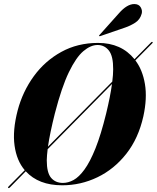

<svg xmlns="http://www.w3.org/2000/svg" viewBox="-20 -929 794 973"><path d="M22 23.5Q19 20.5 23.5 16L105.5 -66.5Q64.5 -114.5 53.8 -191Q43 -267.5 69.5 -369.5Q95 -465.5 151.5 -543Q208 -620.5 290.8 -666Q373.5 -711.5 477 -711.5Q595 -711.5 661.5 -629L746 -714.5Q750 -718 752.5 -716.5Q756 -714 751.5 -709.5L666 -623Q702.5 -575 714.5 -503Q726.5 -431 706.5 -339.5Q681.5 -227.5 620 -149.5Q558.5 -71.5 474 -30.8Q389.5 10 295 10Q175.5 10 110.5 -61L29.5 21.5Q25 25.5 22 23.5ZM258 -354Q232.5 -252.5 223 -185.5L549 -515.5Q553.5 -550.5 553.5 -578Q554 -644.5 531.8 -672.8Q509.5 -701 474.5 -701Q439.5 -701 402.5 -669.8Q365.5 -638.5 329 -563Q292.5 -487.5 258 -354ZM299 -2Q325.5 -2 352.8 -16.8Q380 -31.5 408 -69.8Q436 -108 463.8 -177Q491.5 -246 518 -354Q539 -440.5 547.5 -503.5L221.5 -173Q217.5 -141.5 217 -117Q217 -53.5 239 -27.8Q261 -2 299 -2ZM582.5 -861.5Q624 -909 661.5 -908.5Q684 -908 693.2 -891.8Q702.5 -875.5 698 -859.5Q690 -830 665.5 -814.2Q641 -798.5 614.5 -789.5L488 -746Q483.5 -744.5 482 -747Q481.5 -749.5 485 -752.5Z"/></svg>

Font: Fraunces 144pt S000
Style: Bold Italic
Weight: 700
Italic angle: -16°
Version: Version 1.000; ttfautohint (v1.8.3)